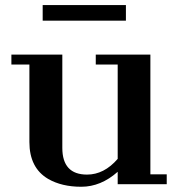

<svg xmlns="http://www.w3.org/2000/svg" viewBox="-20 -710 707 740"><path d="M433.6 -47.9Q368.7 9.8 293.2 9.8Q217.8 9.8 165.5 -20.5Q93.3 -63 93.3 -162.6V-461.4H23.9V-499.5H220.2V-140.1Q220.2 -37.1 315.4 -37.1Q381.3 -37.1 433.6 -97.7V-461.4H349.1V-499.5H559.6V-38.1H622.6V0H433.6ZM144.5 -690.4H465.3V-630.4H144.5Z"/></svg>

Font: Cantata One
Style: Regular
Weight: 400
Designer: Joana Maria Correia da Silva
Foundry: Joana Maria Correia da Silva
Version: Version 1.002